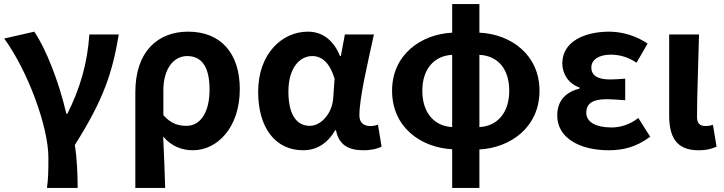

<svg xmlns="http://www.w3.org/2000/svg" viewBox="-20 -731 3588 952"><path d="M213 201H365C365 137 362 57 351 -12C494 -238 537 -370 569 -560H423C414 -419 376 -289 314 -167H309C271 -331 206 -492 150 -574L1 -540C119 -377 220 -102 220 51C220 124 219 153 213 201Z M651 201H799C797 114 793 37 789 -54C832 -3 886 14 937 14C1056 14 1169 -97 1169 -289C1169 -468 1074 -574 913 -574C765 -574 651 -479 651 -273ZM905 -107C867 -107 829 -116 790 -160V-283C790 -390 841 -453 908 -453C984 -453 1019 -394 1019 -287C1019 -165 968 -107 905 -107Z M1482 14C1550 14 1603 -19 1642 -85H1646C1660 -14 1706 14 1781 14C1823 14 1853 6 1872 -4L1854 -113C1841 -108 1828 -106 1817 -106C1785 -106 1762 -121 1762 -159C1762 -248 1805 -426 1834 -560H1690L1670 -453H1666C1631 -539 1572 -574 1507 -574C1377 -574 1260 -463 1260 -276C1260 -93 1349 14 1482 14ZM1516 -107C1451 -107 1410 -162 1410 -277C1410 -398 1469 -453 1528 -453C1575 -453 1614 -422 1639 -341L1632 -242C1626 -168 1572 -107 1516 -107Z M2222 201H2357V10C2511 2 2655 -100 2655 -281C2655 -460 2513 -562 2357 -569V-711H2222V-569C2067 -561 1924 -460 1924 -281C1924 -100 2067 1 2222 9ZM2074 -281C2074 -392 2136 -455 2222 -459V-101C2136 -105 2074 -169 2074 -281ZM2505 -281C2505 -169 2443 -105 2357 -101V-459C2446 -455 2505 -392 2505 -281Z M2998 14C3070 14 3133 -1 3204 -53L3145 -146C3100 -111 3052 -99 3013 -99C2932 -99 2887 -127 2887 -172C2887 -218 2919 -239 2986 -239C3016 -239 3048 -236 3080 -234V-341C3054 -339 3027 -337 3004 -337C2942 -337 2912 -358 2912 -396C2912 -436 2951 -460 3008 -460C3053 -460 3097 -447 3136 -420L3191 -515C3136 -552 3068 -574 3001 -574C2878 -574 2768 -525 2768 -416C2768 -369 2796 -316 2854 -297V-292C2788 -275 2743 -235 2743 -158C2743 -46 2856 14 2998 14Z M3443 14C3487 14 3511 6 3533 -4L3515 -112C3503 -108 3490 -106 3481 -106C3451 -106 3436 -117 3436 -153C3436 -257 3443 -424 3446 -560H3298V-159C3298 -54 3332 14 3443 14Z"/></svg>

Font: Noto Sans JP
Style: Bold
Weight: 700
Designer: Ryoko NISHIZUKA  (kana, bopomofo & ideographs); Paul D. Hunt (Latin, Greek & Cyrillic); Sandoll Communications , Soo-you
Foundry: Adobe
Version: Version 2.002;hotconv 1.0.116;makeotfexe 2.5.65601